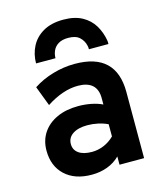

<svg xmlns="http://www.w3.org/2000/svg" viewBox="-113 -826 782 921"><g transform="rotate(-15 278.5 -365.0)"><path d="M229 12Q145.5 12 96.8 -33.2Q48 -78.5 48 -156Q48 -206 73.2 -243.8Q98.5 -281.5 143.8 -302.2Q189 -323 249.5 -323Q283 -323 314.2 -316.8Q345.5 -310.5 369 -299V-331Q369 -374 344.8 -395.8Q320.5 -417.5 273.5 -417.5Q236 -417.5 196.5 -404Q157 -390.5 116.5 -364L79 -462.5Q123 -491.5 177 -507.2Q231 -523 286 -523Q389 -523 440 -474.2Q491 -425.5 491 -329V0H369V-41Q343 -15 307.2 -1.5Q271.5 12 229 12ZM258 -93.5Q289 -93.5 317.8 -105.8Q346.5 -118 369 -140.5V-201Q347.5 -211.5 321.2 -217.2Q295 -223 269 -223Q222.5 -223 195.8 -205.2Q169 -187.5 169 -156Q169 -126.5 192.5 -110Q216 -93.5 258 -93.5ZM108 -573Q108 -618.5 127.8 -657Q147.5 -695.5 187.8 -718.8Q228 -742 288 -742Q344 -742 381.2 -721.5Q418.5 -701 439 -666.8Q459.5 -632.5 466.5 -592Q467.5 -587.5 467.5 -582.8Q467.5 -578 467.5 -573H370.5Q370.5 -578 370.2 -582.8Q370 -587.5 368.5 -592Q363 -616.5 344.2 -634Q325.5 -651.5 288 -651.5Q258 -651.5 239.5 -640.2Q221 -629 212.8 -611Q204.5 -593 204.5 -573Z"/></g></svg>

Font: Undotted
Style: Bold
Weight: 700
Designer: Delve Withrington, Dave Bailey, Thomas Jockin
Foundry: Delve Fonts LLC
Version: Version 4.000